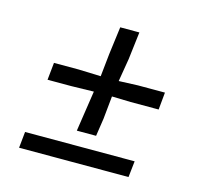

<svg xmlns="http://www.w3.org/2000/svg" viewBox="-84 -634 773 727"><g transform="rotate(15 302.5 -270.0)"><path d="M244 -119 254.5 -189 268 -278.5 180 -276.5H87L94 -344.5H190.5L278 -341.5L287.5 -431.5L301.5 -539.5H376.5L363.5 -431.5L348.5 -341.5L423 -344.5H529L522.5 -276.5H412.5L339 -278.5L330 -189L319.5 -119ZM49.5 0 56 -63.5H485.5L478.5 0Z"/></g></svg>

Font: Merriweather 60pt SemiBold
Style: Italic
Weight: 600
Italic angle: -7.8°
Version: Version 2.101